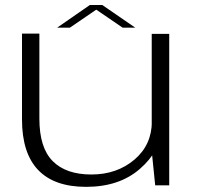

<svg xmlns="http://www.w3.org/2000/svg" viewBox="-20 -720 772 746"><path d="M583 0H637.5V-588.5H569.5V-132.5ZM133 -589.5H65.5V-255.5Q65.5 -125.5 128 -59.8Q190.5 6 314.5 6Q443.5 6 523.5 -63.8Q603.5 -133.5 603.5 -215L570 -248.5Q570 -157 502 -99.5Q434 -42 335 -42Q236.5 -42 184.8 -94Q133 -146 133 -259ZM202 -612.5H251.5L354 -682.5L456.5 -612.5H505.5L377.5 -700.5H329Z"/></svg>

Font: Anybody Expanded Light
Style: Regular
Weight: 300
Width: 7
Version: Version 1.113;gftools[0.9.25]